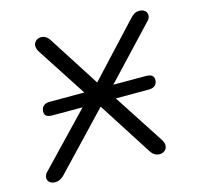

<svg xmlns="http://www.w3.org/2000/svg" viewBox="-80 -576 683 665"><g transform="rotate(-15 261.5 -243.0)"><path d="M39 6C53 6 62 1 73 -10L259 -206L382 -14C391 0 401 6 415 6C433 6 452 -12 434 -40L317 -220H436C455 -220 466 -230 466 -247C466 -261 457 -268 438 -268H321L493 -451C509 -468 500 -492 474 -492C459 -492 452 -486 441 -475L269 -290L153 -471C145 -485 134 -492 121 -492C102 -492 84 -473 102 -445L217 -268H92C74 -268 62 -258 62 -240C62 -226 72 -220 89 -220H198L20 -34C5 -17 14 6 39 6Z"/></g></svg>

Font: SN Pro Light
Style: Italic
Weight: 300
Italic angle: -8.99998°
Designer: Tobias Whetton
Foundry: Supernotes
Version: Version 1.001;Glyphs 3.2 (3249)